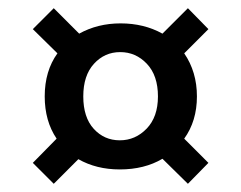

<svg xmlns="http://www.w3.org/2000/svg" viewBox="-20 -612 588 468"><path d="M460 -377Q460 -317 429 -274L488 -215L438 -164L376 -225Q332 -199 272 -199Q215 -199 171 -224L111 -164L60 -215L118 -274Q89 -317 89 -377Q89 -439 120 -482L60 -541L111 -592L173 -530Q218 -555 274 -555Q331 -555 376 -530L438 -592L488 -541L429 -482Q460 -437 460 -377ZM272 -270Q310 -270 337.5 -298.5Q365 -327 365 -377Q365 -428 338 -456.5Q311 -485 273 -485Q235 -485 209 -456.5Q183 -428 183 -377Q183 -326 208.5 -298Q234 -270 272 -270Z"/></svg>

Font: Poppins Cyr Med
Style: Regular
Weight: 500
Designer: Ninad Kale (Devanagari), Jonny Pinhorn (Latin)
Foundry: Indian Type Foundry
Version: 4.004